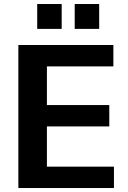

<svg xmlns="http://www.w3.org/2000/svg" viewBox="-20 -945 644 965"><path d="M72.3 -718.8H549.8V-611.3H215.8V-417H529.3V-309.6H215.8V-107.4H552.7V0H72.3ZM167 -799.8V-924.8H290V-799.8ZM355.5 -799.8V-924.8H478.5V-799.8Z"/></svg>

Font: Min Sans Bold
Style: Regular
Weight: 700
Designer: Jinseong-Kim, NotoSansCJK, Nunito
Foundry: Jinseong-Kim
Version: Version 1.400;Glyphs 3.1.2 (3151)